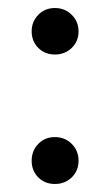

<svg xmlns="http://www.w3.org/2000/svg" viewBox="-20 -458 275 479"><path d="M176 -380Q176 -355 159 -338.5Q142 -322 117 -322Q92 -322 75.5 -338.5Q59 -355 59 -380Q59 -404 75.5 -421Q92 -438 117 -438Q142 -438 159 -421Q176 -404 176 -380ZM159 -99Q176 -82 176 -57Q176 -32 159 -15.5Q142 1 117 1Q92 1 75.5 -15.5Q59 -32 59 -57Q59 -82 75.5 -99Q92 -116 117 -116Q142 -116 159 -99Z"/></svg>

Font: Hind Siliguri
Style: Regular
Weight: 400
Designer: Jyotish Sonowal
Foundry: Indian Type Foundry
Version: Version 1.001;PS 1.0;hotconv 1.0.86;makeotf.lib2.5.63406; tt